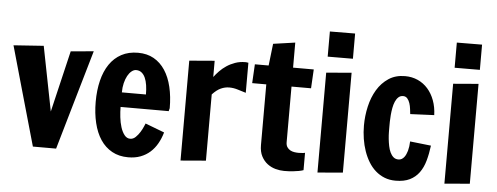

<svg xmlns="http://www.w3.org/2000/svg" viewBox="-51 -917 2758 1066"><g transform="rotate(5 1328.0 -384.0)"><path d="M4.4 -550.8 171.9 -562.5 242.7 -202.6 323.7 -544.9 451.2 -556.6 380.4 -312.5 290 0H160.6L71.8 -312.5Z M626.5 -261.7Q626.5 -235.4 629.9 -205.1Q633.3 -174.8 641.4 -149.4Q649.4 -124 662.6 -107.2Q675.8 -90.3 694.8 -90.3Q711.4 -90.3 725.1 -103.5Q738.8 -116.7 749 -133.3Q759.3 -149.9 765.4 -164.6Q771.5 -179.2 772.9 -182.1L879.4 -141.6Q869.6 -107.4 853.5 -79.1Q837.4 -50.8 814.5 -30.3Q791.5 -9.8 761.2 1.7Q731 13.2 692.4 13.2Q641.1 13.2 602.3 -8.3Q563.5 -29.8 537.8 -68.4Q512.2 -106.9 499.3 -160.6Q486.3 -214.4 486.3 -278.3Q486.3 -342.8 499.5 -396.5Q512.7 -450.2 539.1 -488.8Q565.4 -527.3 605 -548.6Q644.5 -569.8 697.3 -569.8Q747.6 -569.8 785.2 -548.6Q822.8 -527.3 848.1 -488.8Q873.5 -450.2 886.2 -396.5Q898.9 -342.8 898.9 -278.3L897 -271.5Q896 -268.6 895.5 -265.9Q895 -263.2 895 -261.7ZM760.7 -342.8Q760.7 -370.6 757.1 -394.5Q753.4 -418.5 745.6 -435.8Q737.8 -453.1 725.3 -463.1Q712.9 -473.1 694.8 -473.1Q682.1 -473.1 669.7 -463.1Q657.2 -453.1 647.7 -435.8Q638.2 -418.5 632.3 -394.5Q626.5 -370.6 626.5 -342.8Z M983.9 -550.8 1124.5 -562.5V-472.2Q1136.7 -488.3 1153.3 -505.6Q1169.9 -522.9 1191.2 -537.1Q1212.4 -551.3 1238.3 -560.5Q1264.2 -569.8 1294.9 -569.8Q1297.4 -569.8 1300.3 -569.6Q1303.2 -569.3 1305.7 -568.8Q1308.6 -568.4 1312 -567.9V-400.4Q1289.1 -407.2 1265.6 -414.6Q1242.2 -421.9 1218.3 -421.9Q1194.8 -421.9 1171.9 -411.6Q1148.9 -401.4 1124.5 -375V-5.9L983.9 5.9Z M1425.3 -562.5 1439.5 -684.6 1561.5 -702.1V-562.5H1676.8L1670.9 -457H1562V-147Q1562 -130.4 1568.8 -119.9Q1575.7 -109.4 1586.2 -103.5Q1596.7 -97.7 1609.4 -95.7Q1622.1 -93.8 1633.8 -93.8Q1648.9 -93.8 1658.7 -95.2Q1664.1 -96.2 1668.9 -97.2V-0.5Q1658.2 3.4 1642.6 6.3Q1629.4 8.8 1609.4 11Q1589.4 13.2 1561.5 13.2Q1538.6 13.2 1513.9 6.6Q1489.3 0 1468.8 -15.4Q1448.2 -30.8 1434.8 -56.2Q1421.4 -81.5 1421.4 -119.1V-457H1342.8L1348.6 -562.5Z M1747.1 -550.8 1887.7 -562.5V-5.9L1747.1 5.9ZM1888.2 -781.2V-640.6L1747.6 -640.1V-780.3Z M2361.8 -197.8Q2356 -151.4 2345 -112.5Q2334 -73.7 2313.7 -45.9Q2293.5 -18.1 2261.7 -2.4Q2230 13.2 2182.6 13.2Q2148.9 13.2 2121.1 2.2Q2093.3 -8.8 2070.8 -28.6Q2048.3 -48.3 2031.7 -75.7Q2015.1 -103 2003.9 -135.3Q1992.7 -167.5 1987.1 -203.4Q1981.4 -239.3 1981.4 -276.4Q1981.4 -330.6 1993.4 -383.1Q2005.4 -435.5 2030.3 -477.1Q2055.2 -518.6 2093.8 -544.2Q2132.3 -569.8 2185.5 -569.8Q2224.1 -569.8 2256.6 -555.2Q2289.1 -540.5 2312.7 -513.7Q2336.4 -486.8 2350.1 -449.7Q2363.8 -412.6 2365.2 -368.2L2231.9 -362.3Q2230.5 -374.5 2228.5 -390.9Q2226.6 -407.2 2221.7 -422.4Q2216.8 -437.5 2207.8 -448Q2198.7 -458.5 2184.1 -458.5Q2168.5 -458.5 2158 -448.7Q2147.5 -439 2140.6 -423.1Q2133.8 -407.2 2130.1 -387.5Q2126.5 -367.7 2124.8 -347.9Q2123 -328.1 2122.8 -310.5Q2122.6 -293 2122.6 -281.2Q2122.6 -269.5 2122.8 -252Q2123 -234.4 2125 -214.8Q2127 -195.3 2130.9 -175.8Q2134.8 -156.2 2142.1 -140.6Q2149.4 -125 2160.6 -115.2Q2171.9 -105.5 2188.5 -105.5Q2198.7 -105.5 2206.5 -110.1Q2214.4 -114.7 2220.2 -122.1Q2226.1 -129.4 2230.2 -138.9Q2234.4 -148.4 2237.3 -158.2Q2243.7 -181.6 2244.6 -210.9Z M2454.6 -550.8 2595.2 -562.5V-5.9L2454.6 5.9ZM2595.7 -781.2V-640.6L2455.1 -640.1V-780.3Z"/></g></svg>

Font: Francois One
Style: Regular
Weight: 400
Designer: Vernon Adams
Foundry: vernon adams
Version: Version 1.000